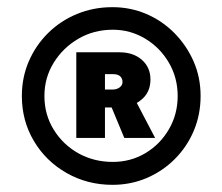

<svg xmlns="http://www.w3.org/2000/svg" viewBox="-20 -752 620 536"><path d="M294 -236Q224 -236 166 -269Q108 -302 74.5 -358.5Q41 -415 41 -484Q41 -536 60.5 -581Q80 -626 114.5 -660Q149 -694 195 -713Q241 -732 294 -732Q344 -732 388.5 -713Q433 -694 467 -659.5Q501 -625 520.5 -580.5Q540 -536 540 -484Q540 -432 521 -387Q502 -342 468 -308Q434 -274 389.5 -255Q345 -236 294 -236ZM295 -300Q345 -300 386 -324.5Q427 -349 451.5 -391Q476 -433 476 -484Q476 -535 451.5 -577Q427 -619 385.5 -644Q344 -669 295 -669Q242 -669 199 -644Q156 -619 130 -577Q104 -535 104 -484Q104 -432 130 -390Q156 -348 199 -324Q242 -300 295 -300ZM327 -367 290 -456 358 -472 413 -367ZM193 -367V-606H314Q352 -606 376 -585Q400 -564 400 -530Q400 -494 374 -473Q348 -452 314 -452H259L273 -464V-367ZM273 -495 260 -502H294Q306 -502 314 -508Q322 -514 322 -523Q322 -533 315.5 -539Q309 -545 296 -545H258L273 -553Z"/></svg>

Font: Lexend Exa
Style: Bold
Weight: 700
Designer: Bonnie Shaver-Troup, Thomas Jockin
Foundry: Lexend
Version: Version 1.007